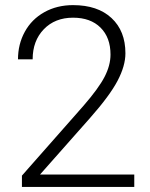

<svg xmlns="http://www.w3.org/2000/svg" viewBox="-20 -741 594 761"><path d="M51.3 -505.9Q51.3 -565.9 78.4 -615.2Q105.5 -664.6 155.5 -692.6Q205.6 -720.7 269.5 -720.7Q367.2 -720.7 422.1 -669.4Q477.1 -618.2 477.1 -529.8Q477.1 -480 446 -420.9Q415 -361.8 336.9 -273.4L138.7 -49.3H512.2V0H66.9V-44.9L310.5 -321.3Q371.1 -391.1 394.5 -436.5Q418 -481.9 418 -524.9Q418 -592.3 378.4 -631.6Q338.9 -670.9 269.5 -670.9Q197.8 -670.9 153.6 -625Q109.4 -579.1 109.4 -505.9Z"/></svg>

Font: Roboto Light
Style: Regular
Weight: 300
Designer: Google
Version: Version 2.137; 2017